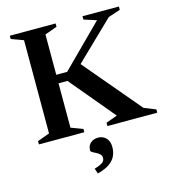

<svg xmlns="http://www.w3.org/2000/svg" viewBox="-132 -783 1036 1152"><g transform="rotate(-15 385.5 -207.5)"><path d="M698.5 -49.5 771 -20.5V0H461.5V-20.5L532 -46L300 -323.5H199V-376.5H312L565.5 -629.5L487.5 -654.5V-675H713.5V-654.5L638.5 -629.5L355.5 -356L392.5 -412ZM244.5 -627V-48L318 -20.5V0H36V-20.5L111.5 -48V-627L36 -654.5V-675H320.5V-654.5ZM321.5 227.5Q360.5 215.5 373.5 204.8Q386.5 194 386.5 177.5Q386.5 163 377 154Q367.5 145 354.8 138.8Q342 132.5 332.5 127Q323 121.5 323 115.5Q323 85.5 341.5 69Q360 52.5 388.5 52.5Q418 52.5 437.8 72.5Q457.5 92.5 457.5 129Q457.5 158 446.2 183.2Q435 208.5 407.8 228Q380.5 247.5 332.5 260Z"/></g></svg>

Font: Newsreader 24pt SemiBold
Style: Regular
Weight: 600
Designer: Hugues Gentile
Foundry: Production Type
Version: Version 1.003